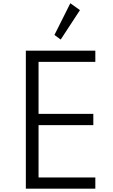

<svg xmlns="http://www.w3.org/2000/svg" viewBox="-20 -1128 678 1148"><path d="M134.5 0H550V-67H210.5V-380H538V-447H210.5V-758H550V-825H134.5ZM343 -891.5 458 -1067.5 400.5 -1108.5 305.5 -919Z"/></svg>

Font: Spartan
Style: Regular
Weight: 400
Designer: Matt Bailey, Mirko Velimirovic
Foundry: Matt Bailey
Version: Version 1.003; ttfautohint (v1.8.3)